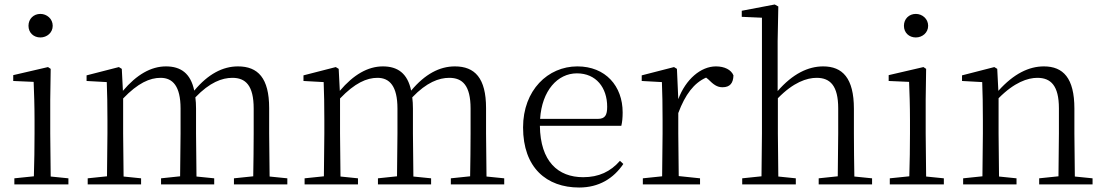

<svg xmlns="http://www.w3.org/2000/svg" viewBox="-20 -822 4926 856"><path d="M160 -655C189 -655 215 -676 215 -707C215 -738 189 -760 160 -760C130 -760 107 -738 107 -707C107 -676 130 -655 160 -655ZM130 0H285V-27L206 -35L204 -227V-378L206 -515L194 -523L39 -487V-461L130 -457C132 -407 134 -352 134 -285V-227C134 -173 133 -91 131 -36L44 -27V0Z M1107 0H1261V-27L1182 -35L1180 -227V-340C1180 -474 1130 -526 1041 -526C973 -526 908 -492 846 -418C830 -495 786 -526 720 -526C653 -526 589 -489 528 -417L523 -515L510 -523L366 -486V-461L456 -456C458 -406 459 -354 459 -286V-227L457 -36L371 -27V0H609V-27L531 -35L529 -227V-383C595 -452 648 -475 696 -475C750 -475 785 -438 785 -338V-227L783 -36L698 -27V0H935V-27L856 -35L854 -227V-338C854 -356 853 -373 851 -388C915 -455 970 -475 1016 -475C1075 -475 1111 -441 1111 -338V-227C1111 -172 1110 -91 1109 -36L1023 -27V0Z M2074 0H2228V-27L2149 -35L2147 -227V-340C2147 -474 2097 -526 2008 -526C1940 -526 1875 -492 1813 -418C1797 -495 1753 -526 1687 -526C1620 -526 1556 -489 1495 -417L1490 -515L1477 -523L1333 -486V-461L1423 -456C1425 -406 1426 -354 1426 -286V-227L1424 -36L1338 -27V0H1576V-27L1498 -35L1496 -227V-383C1562 -452 1615 -475 1663 -475C1717 -475 1752 -438 1752 -338V-227L1750 -36L1665 -27V0H1902V-27L1823 -35L1821 -227V-338C1821 -356 1820 -373 1818 -388C1882 -455 1937 -475 1983 -475C2042 -475 2078 -441 2078 -338V-227C2078 -172 2077 -91 2076 -36L1990 -27V0Z M2562 14C2650 14 2715 -26 2759 -91L2744 -105C2702 -57 2650 -32 2580 -32C2468 -32 2389 -102 2387 -261H2750C2754 -277 2756 -297 2756 -321C2756 -438 2680 -526 2554 -526C2423 -526 2312 -420 2312 -254C2312 -74 2417 14 2562 14ZM2388 -292C2396 -418 2466 -495 2552 -495C2638 -495 2687 -431 2687 -346C2687 -309 2678 -292 2645 -292Z M3004 -318C3035 -401 3074 -452 3128 -476L3138 -468C3161 -445 3177 -433 3201 -433C3235 -433 3249 -452 3250 -486C3240 -511 3210 -526 3172 -526C3104 -526 3037 -468 3004 -380L2998 -515L2985 -523L2841 -486V-461L2931 -456C2933 -406 2934 -354 2934 -285V-227L2932 -36L2846 -27V0H3101V-27L3006 -37L3004 -227Z M3714 0H3868V-27L3789 -35C3788 -90 3787 -172 3787 -227V-337C3787 -474 3736 -526 3650 -526C3583 -526 3514 -493 3447 -416V-639L3450 -793L3434 -802L3287 -774V-747L3377 -743V-227L3375 -36L3289 -27V0H3528V-27L3450 -35L3448 -227V-384C3517 -455 3577 -475 3621 -475C3681 -475 3717 -440 3717 -339V-227L3715 -36L3630 -27V0Z M4063 -655C4092 -655 4118 -676 4118 -707C4118 -738 4092 -760 4063 -760C4033 -760 4010 -738 4010 -707C4010 -676 4033 -655 4063 -655ZM4033 0H4188V-27L4109 -35L4107 -227V-378L4109 -515L4097 -523L3942 -487V-461L4033 -457C4035 -407 4037 -352 4037 -285V-227C4037 -173 4036 -91 4034 -36L3947 -27V0Z M4698 0H4851V-27L4772 -35L4770 -227V-338C4770 -474 4720 -526 4634 -526C4568 -526 4500 -494 4431 -417L4426 -515L4413 -523L4269 -486V-461L4359 -456C4361 -406 4362 -353 4362 -285V-227L4360 -36L4274 -27V0H4512V-27L4434 -35L4432 -227V-384C4502 -455 4562 -475 4605 -475C4665 -475 4701 -440 4701 -339V-227L4699 -36L4613 -27V0Z"/></svg>

Font: Noto Serif KR Light
Style: Regular
Weight: 300
Designer: Ryoko NISHIZUKA 西塚涼子 (kana & ideographs); Frank Grießhammer (Latin, Greek & Cyrillic); Wenlong ZHANG 张文龙 (bopomofo); San
Foundry: Adobe
Version: Version 2.001;hotconv 1.1.0;makeotfexe 2.6.0